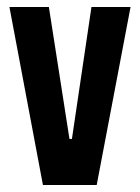

<svg xmlns="http://www.w3.org/2000/svg" viewBox="-20 -530 401 550"><path d="M7 -510H120L179 -132H186L242 -510H354L257 0H103Z"/></svg>

Font: Saira ExtraCondensed
Style: Bold
Weight: 700
Width: 2
Designer: Hector Gatti with collaboration of the Omnibus-Type team
Foundry: Omnibus-Type
Version: Version 0.072; ttfautohint (v1.8)